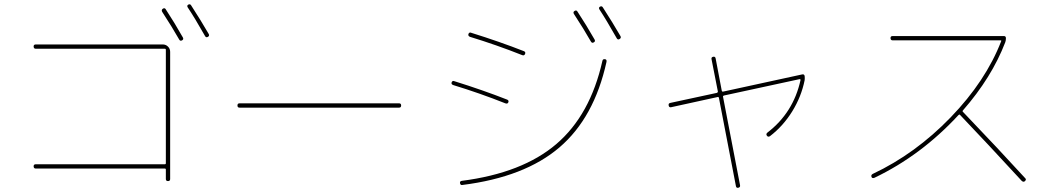

<svg xmlns="http://www.w3.org/2000/svg" viewBox="-20 -862 5040 914"><path d="M833 -673.8Q799.8 -732.4 752 -805.7Q747.1 -814.5 754.9 -820.3Q763.7 -826.2 768.6 -818.4Q811.5 -752.9 850.6 -683.6Q855.5 -674.8 846.7 -669.9Q837.9 -665 833 -673.8ZM956.1 -690.4Q906.2 -778.3 874 -826.2Q868.2 -835 876 -839.8Q884.8 -844.7 889.6 -836.9Q937.5 -762.7 973.6 -700.2Q978.5 -691.4 969.7 -686.5Q960.9 -681.6 956.1 -690.4ZM764.6 -80.1Q769.5 -80.1 769.5 -85V-625Q769.5 -629.9 764.6 -629.9H150.4Q140.6 -629.9 140.1 -640.1Q139.6 -650.4 150.4 -650.4H754.9Q769.5 -650.4 779.8 -640.1Q790 -629.9 790 -615.2V-9.8Q790 0 779.8 0Q769.5 0 769.5 -9.8V-54.7Q769.5 -59.6 764.6 -59.6H150.4Q140.6 -59.6 140.1 -69.8Q139.6 -80.1 150.4 -80.1Z M1120.1 -349.6Q1110.4 -349.6 1110.4 -359.9Q1110.4 -370.1 1120.1 -370.1H1879.9Q1889.6 -370.1 1889.6 -359.9Q1889.6 -349.6 1879.9 -349.6Z M2793 -664.1Q2759.8 -722.7 2711.9 -795.9Q2707 -804.7 2714.8 -809.6Q2723.6 -815.4 2728.5 -807.6Q2771.5 -742.2 2810.5 -673.8Q2815.4 -665 2806.6 -660.2Q2797.9 -655.3 2793 -664.1ZM2916 -679.7Q2866.2 -767.6 2834 -816.4Q2828.1 -825.2 2835.9 -830.1Q2844.7 -835 2849.6 -827.1Q2897.5 -752.9 2933.6 -690.4Q2938.5 -681.6 2929.7 -676.3Q2920.9 -670.9 2916 -679.7ZM2169.9 9.8Q2168 1 2177.7 -1Q2466.8 -38.1 2628.4 -176.3Q2790 -314.5 2847.7 -572.3Q2849.6 -582 2860.4 -580.1Q2869.1 -579.1 2867.2 -567.4Q2808.6 -301.8 2643.1 -160.2Q2477.5 -18.6 2180.7 18.6Q2171.9 20.5 2169.9 9.8ZM2137.7 -457Q2127 -460.9 2129.9 -469.7Q2133.8 -479.5 2142.6 -475.6Q2280.3 -432.6 2394.5 -387.7Q2403.3 -383.8 2399.9 -375Q2396.5 -366.2 2385.7 -370.1Q2262.7 -418.9 2137.7 -457ZM2217.8 -686.5Q2207 -690.4 2210 -700.2Q2213.9 -710 2222.7 -706.1Q2360.4 -663.1 2474.6 -618.2Q2483.4 -614.3 2479.5 -605Q2475.6 -595.7 2465.8 -599.6Q2342.8 -648.4 2217.8 -686.5Z M3174.8 -351.6Q3165 -349.6 3163.1 -359.9Q3161.1 -370.1 3170.9 -372.1L3392.6 -419.9Q3397.5 -421.9 3397.5 -425.8L3367.2 -580.1Q3365.2 -589.8 3375 -591.8Q3384.8 -593.8 3386.7 -584L3416 -429.7Q3418 -424.8 3421.9 -425.8L3798.8 -507.8Q3808.6 -509.8 3810.5 -500Q3811.5 -490.2 3810.5 -480.5Q3794.9 -402.3 3751.5 -332Q3708 -261.7 3645.5 -213.9Q3636.7 -208 3630.9 -215.8Q3625 -223.6 3632.8 -230.5Q3756.8 -325.2 3791 -481.4Q3791 -485.4 3787.1 -485.4L3425.8 -407.2Q3420.9 -405.3 3421.9 -401.4L3502.9 19.5Q3504.9 29.3 3495.1 31.7Q3485.4 34.2 3483.4 24.4L3402.3 -396.5Q3400.4 -401.4 3397.5 -400.4Z M4142.6 -15.6Q4131.8 -11.7 4128.9 -19.5Q4125 -29.3 4134.8 -34.2Q4337.9 -129.9 4505.4 -303.2Q4672.9 -476.6 4746.1 -666Q4748 -669.9 4743.2 -669.9H4229.5Q4219.7 -669.9 4219.2 -680.2Q4218.8 -690.4 4229.5 -690.4H4758.8Q4768.6 -690.4 4768.6 -680.2Q4768.6 -669.9 4765.6 -661.1Q4701.2 -493.2 4563.5 -335.9Q4560.5 -333 4563.5 -330.1Q4740.2 -145.5 4860.4 -13.7Q4867.2 -7.8 4859.4 0Q4852.5 6.8 4843.8 -1Q4675.8 -183.6 4549.8 -315.4Q4546.9 -318.4 4543 -314.5Q4365.2 -122.1 4142.6 -15.6Z"/></svg>

Font: Rounded-X Mgen+ 2m thin
Style: Regular
Weight: 100
Designer: [Source Han Sans]
Ryoko NISHIZUKA  (kana & ideographs); Paul D. Hunt (Latin, Greek & Cyrillic); Wenlong ZHANG  (bopomofo
Version: Version 1.059.20150602